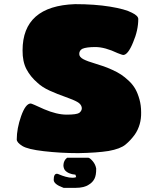

<svg xmlns="http://www.w3.org/2000/svg" viewBox="-20 -740 695 918"><path d="M60.1 -73.2Q60.1 -125.5 81.1 -185.1Q102.5 -245.1 127 -245.1Q131.8 -245.1 190.9 -217.8Q251.5 -191.9 298.8 -191.9Q345.7 -191.9 358.9 -200.2Q367.2 -206.5 370.1 -215.6Q373 -224.6 367.9 -234.9Q362.8 -245.1 349.1 -252.9Q332 -262.7 293.2 -276.4Q254.4 -290 218 -306.4Q181.6 -322.8 159.2 -344.2Q125.5 -373 106.4 -409.4Q87.4 -445.8 87.9 -499Q87.9 -711.4 338.9 -720.2Q432.6 -720.2 505.9 -708.3Q579.1 -696.3 610.8 -679.2Q641.1 -664.6 641.1 -648.9Q641.1 -595.2 616.2 -537.1Q591.8 -477.1 568.8 -477.1Q565.4 -477.1 543 -485.8Q481.4 -515.1 436 -515.1Q393.1 -515.1 374 -506.8Q358.9 -499 358.9 -481.9Q358.9 -467.3 378.4 -457Q397.9 -446.8 435.1 -436Q458.5 -428.7 475.1 -423.1Q491.7 -417.5 516.6 -406.2Q541.5 -395 558.8 -383.5Q576.2 -372.1 595.7 -353.8Q615.2 -335.4 627 -314.7Q638.7 -293.9 646.7 -265.1Q654.8 -236.3 654.8 -203.1Q656.2 -143.1 625 -97.2Q604.5 -68.8 580.1 -48.8Q555.7 -28.3 499 -18.1Q443.4 -9.3 354 -7.8Q270.5 -7.8 189.9 -17.1Q112.8 -25.9 86.9 -42Q60.1 -58.6 60.1 -73.2ZM290 73.2Q283.2 62.5 283.2 49.8Q284.2 26.9 300.8 14.2H402.8Q411.1 16.1 423.8 31.2Q436.5 46.4 439.9 65.9Q440.4 98.1 431.4 115.2Q422.4 132.3 405.8 142.1Q383.3 158.2 340.8 158.2H284.2Q236.8 141.1 236.8 120.1Q236.8 90.8 252 90.8Q254.9 90.3 265.9 95.2Q276.9 100.1 293.9 105Q311 109.9 327.1 109.9Q336.9 109.9 344.2 106.9L340.8 95.2Q306.2 92.3 290 73.2Z"/></svg>

Font: GGS TheRock Black
Style: Regular
Weight: 900
Designer: Rodrigo Fuenzalida (2012); Goodgame Studios (2014)
Foundry: Rodrigo Fuenzalida,2012;  GGS,2014
Version: Version 1.002 | FøM Mod